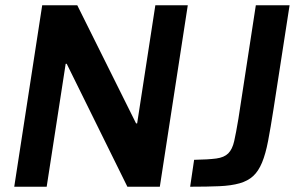

<svg xmlns="http://www.w3.org/2000/svg" viewBox="-20 -708 1147 728"><path d="M34 0ZM463 0 233 -466H229L157 0H34L140 -688H273L496 -240H500L569 -688H692L586 0ZM716 -102Q770 -103 800 -107Q830 -111 845.5 -126.5Q861 -142 868 -173Q875 -204 884 -258L950 -688H1078L1017 -294Q1006 -223 996.5 -173.5Q987 -124 973.5 -91.5Q960 -59 940 -40.5Q920 -22 888.5 -13Q857 -4 811.5 -2Q766 0 701 0Z"/></svg>

Font: Azeri Sans SemiBold
Style: Italic
Weight: 600
Designer: Hector Gatti & Omnibus-Type (original fonts) / Cristiano Sobral (main changes and remastering)
Foundry: Omnibus-Type
Version: Version 0.07;August 21, 2020;FontCreator 13.0.0.2681 64-bit;